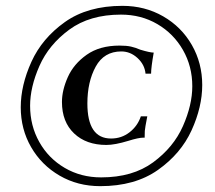

<svg xmlns="http://www.w3.org/2000/svg" viewBox="-20 -627 737 657"><path d="M51 -260Q51 -335 87.5 -415.5Q124 -496 202 -551.5Q280 -607 399 -607Q476 -607 538.5 -571Q601 -535 636.5 -473Q672 -411 672 -336Q672 -261 635.5 -181Q599 -101 520.5 -45.5Q442 10 323 10Q246 10 184 -26Q122 -62 86.5 -123.5Q51 -185 51 -260ZM192 -278Q192 -318 212 -363Q232 -408 276.5 -439.5Q321 -471 389 -471Q413 -471 428.5 -467.5Q444 -464 460 -457Q493 -447 506 -447Q497 -396 497 -375H478Q475 -406 450.5 -428.5Q426 -451 395 -451Q336 -451 307.5 -399Q279 -347 279 -273Q279 -153 360 -153Q396 -153 423.5 -174.5Q451 -196 462 -229H484Q476 -188 475.5 -179Q475 -170 475 -156H471Q454 -156 419 -145Q373 -131 344 -131Q275 -131 233.5 -170.5Q192 -210 192 -278ZM638 -332Q638 -400 606 -456Q574 -512 518.5 -544.5Q463 -577 394 -577Q287 -577 217 -525.5Q147 -474 115 -401.5Q83 -329 83 -265Q83 -197 114.5 -141Q146 -85 201.5 -52.5Q257 -20 326 -20Q434 -20 504 -71.5Q574 -123 606 -195.5Q638 -268 638 -332Z"/></svg>

Font: Unna
Style: Italic
Weight: 400
Italic angle: -8.05°
Designer: Jorge de Buen Unna
Foundry: Omnibus-Type
Version: Version 2.008